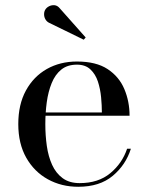

<svg xmlns="http://www.w3.org/2000/svg" viewBox="-20 -705 565 735"><path d="M279.5 10Q215 10 163 -18.8Q111 -47.5 80.5 -101.2Q50 -155 50 -230Q50 -305 79.2 -358.5Q108.5 -412 159.2 -440.8Q210 -469.5 274.5 -469.5Q348 -469.5 392 -440.5Q436 -411.5 456 -364Q476 -316.5 476 -262H117V-274.5H370Q370 -301 367 -332.8Q364 -364.5 354.8 -392.8Q345.5 -421 326.2 -439.2Q307 -457.5 274.5 -457.5Q238 -457.5 214.5 -438.5Q191 -419.5 177.8 -386.8Q164.5 -354 159 -313.5Q153.5 -273 153.5 -230Q153.5 -187 159.2 -146.5Q165 -106 179.5 -74Q194 -42 219.8 -23Q245.5 -4 285 -4Q356.5 -4 402.2 -42Q448 -80 466.5 -135.5H481Q461.5 -73.5 411.5 -31.8Q361.5 10 279.5 10ZM300.5 -553 166.5 -618.5Q158.5 -623 153.8 -631.2Q149 -639.5 148.8 -649.5Q148.5 -659.5 153 -667.5Q158 -676 167.8 -681Q177.5 -686 188.8 -685Q200 -684 209 -673L308 -561.5Z"/></svg>

Font: Bodoni Moda 18pt
Style: Regular
Weight: 400
Designer: Owen Earl
Foundry: indestructible type
Version: Version 2.005